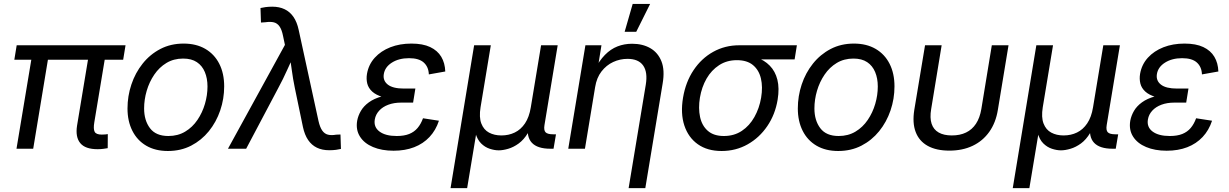

<svg xmlns="http://www.w3.org/2000/svg" viewBox="-20 -770 6361 994"><path d="M484.9 2.4Q421.4 2.4 395.5 -29.1Q369.6 -60.5 378.9 -119.6L443.8 -510.7H530.3L468.3 -137.2Q462.4 -102.5 470 -87.9Q477.5 -73.2 506.8 -73.2Q518.6 -73.2 525.1 -74Q531.7 -74.7 538.1 -75.7L537.6 -2.9Q527.8 -1 513.9 0.7Q500 2.4 484.9 2.4ZM65.4 0 150.4 -510.7H236.3L151.9 0ZM54.2 -460.9 66.4 -535.6H629.9L617.7 -460.9Z M849.1 11.7Q784.2 11.7 737.3 -15.6Q690.4 -43 665.3 -92.8Q640.1 -142.6 640.1 -208.5Q640.1 -272.5 660.2 -332.5Q680.2 -392.6 718.3 -440.4Q756.3 -488.3 810.1 -516.4Q863.8 -544.4 930.7 -544.4Q995.6 -544.4 1042.7 -517.1Q1089.8 -489.7 1115.2 -439.9Q1140.6 -390.1 1140.6 -322.8Q1140.6 -258.3 1120.1 -198.2Q1099.6 -138.2 1061.3 -90.8Q1022.9 -43.5 969.5 -15.9Q916 11.7 849.1 11.7ZM851.6 -65.9Q900.9 -65.9 938.7 -88.6Q976.6 -111.3 1002.2 -149.2Q1027.8 -187 1041 -232.2Q1054.2 -277.3 1054.2 -322.3Q1054.2 -364.3 1040.5 -397Q1026.9 -429.7 999.3 -448.2Q971.7 -466.8 928.2 -466.8Q879.4 -466.8 841.8 -444.1Q804.2 -421.4 778.6 -383.5Q752.9 -345.7 739.5 -300Q726.1 -254.4 726.1 -208.5Q726.1 -146.5 756.6 -106.2Q787.1 -65.9 851.6 -65.9Z M1160.2 0 1455.1 -537.6 1445.3 -584Q1439 -616.2 1427.2 -633.1Q1415.5 -649.9 1397.7 -654.3Q1379.9 -658.7 1354 -654.8L1331.1 -653.3L1328.6 -728.5Q1338.4 -731 1354.7 -733.2Q1371.1 -735.4 1389.6 -735.4Q1425.8 -735.4 1453.1 -722.4Q1480.5 -709.5 1499 -682.9Q1517.6 -656.2 1526.4 -614.7L1628.9 -143.6Q1636.2 -111.3 1648.2 -94.2Q1660.2 -77.1 1678 -72.8Q1695.8 -68.4 1720.2 -72.8L1742.7 -73.7L1745.1 1Q1736.3 3.4 1720.2 5.6Q1704.1 7.8 1684.6 7.8Q1647.9 7.8 1620.6 -5.4Q1593.3 -18.6 1575.2 -45.2Q1557.1 -71.8 1548.3 -112.8L1506.3 -314.9Q1496.6 -361.8 1490.7 -406.7Q1484.9 -451.7 1478 -495.6H1506.8Q1486.3 -452.1 1466.1 -406.5Q1445.8 -360.8 1420.9 -314.9L1254.4 0Z M2017.6 10.3Q1956.5 10.3 1911.1 -8.8Q1865.7 -27.8 1843.5 -63Q1821.3 -98.1 1829.1 -145Q1834 -171.4 1848.4 -196Q1862.8 -220.7 1889.6 -240.2Q1916.5 -259.8 1957.8 -271.2Q1999 -282.7 2057.1 -282.7H2125.5L2118.7 -238.8H2057.1Q2019.5 -238.8 1990.2 -227.8Q1960.9 -216.8 1942.9 -197Q1924.8 -177.2 1920.4 -151.9Q1913.6 -112.3 1944.6 -89.1Q1975.6 -65.9 2033.7 -65.9Q2072.3 -65.9 2098.4 -76.4Q2124.5 -86.9 2141.8 -107.4Q2159.2 -127.9 2169.9 -157.7L2252.4 -145Q2236.3 -95.7 2203.6 -60.8Q2170.9 -25.9 2124 -7.8Q2077.1 10.3 2017.6 10.3ZM2055.7 -256.8Q1999 -256.8 1962.9 -267.3Q1926.8 -277.8 1907 -295.9Q1887.2 -314 1881.3 -337.6Q1875.5 -361.3 1879.9 -387.7Q1888.2 -436 1920.2 -471.2Q1952.1 -506.3 2001 -525.4Q2049.8 -544.4 2109.9 -544.4Q2168.9 -544.4 2207 -526.4Q2245.1 -508.3 2264.4 -476.1Q2283.7 -443.8 2285.2 -399.9L2200.2 -384.8Q2198.7 -423.8 2173.8 -446.3Q2148.9 -468.8 2097.7 -468.8Q2044.9 -468.8 2008.5 -445.6Q1972.2 -422.4 1966.8 -385.3Q1961.9 -352.1 1988 -331.8Q2014.2 -311.5 2071.3 -311.5H2130.4L2121.6 -256.8Z M2312.5 204.1 2434.6 -535.6H2521L2467.8 -214.4Q2459.5 -162.6 2471.9 -130.4Q2484.4 -98.1 2511.7 -83.5Q2539.1 -68.8 2575.7 -68.8Q2613.8 -68.8 2645 -84Q2676.3 -99.1 2698 -131.3Q2719.7 -163.6 2728 -214.4L2781.2 -535.6H2867.2L2798.8 -122.6Q2794.4 -95.7 2804.4 -85.2Q2814.5 -74.7 2844.2 -74.7H2858.4L2845.7 0H2829.6Q2762.2 0 2733.4 -31Q2704.6 -62 2714.8 -122.1L2723.1 -171.4H2743.2Q2734.4 -117.2 2713.4 -82Q2692.4 -46.9 2665.5 -27.3Q2638.7 -7.8 2611.3 0.2Q2584 8.3 2562 8.3Q2540 8.3 2515.4 0.2Q2490.7 -7.8 2470.7 -27.6Q2450.7 -47.4 2441.4 -82.3Q2432.1 -117.2 2440.9 -171.4H2460.9L2398.4 204.1Z M3061 -318.8 3008.3 0H2921.9L3010.7 -535.6H3093.8L3072.8 -405.8H3056.6Q3082 -455.6 3111.8 -485.8Q3141.6 -516.1 3176.8 -529.8Q3211.9 -543.5 3252.4 -543.5Q3306.6 -543.5 3346.4 -520.8Q3386.2 -498 3404.3 -452.6Q3422.4 -407.2 3410.6 -337.9L3320.8 204.1H3234.4L3323.2 -331.1Q3334 -396 3309.8 -430.7Q3285.6 -465.3 3228.5 -465.3Q3189.9 -465.3 3154.5 -449Q3119.1 -432.6 3094 -400.1Q3068.8 -367.7 3061 -318.8ZM3213.9 -605.5 3255.4 -749.5H3345.7L3273.9 -605.5Z M3715.8 11.7Q3642.1 11.7 3592.8 -23.2Q3543.5 -58.1 3522.9 -120.4Q3502.4 -182.6 3516.1 -264.2Q3529.8 -345.7 3570.6 -406.7Q3611.3 -467.8 3672.4 -501.7Q3733.4 -535.6 3806.6 -535.6H4105.5L4093.8 -462.4H3872.1L3794.9 -458.5Q3742.7 -458.5 3702.9 -432.6Q3663.1 -406.7 3637.9 -363Q3612.8 -319.3 3603.5 -264.2Q3594.7 -210 3604.2 -164.8Q3613.8 -119.6 3644.3 -92.8Q3674.8 -65.9 3727.5 -65.9Q3780.8 -65.9 3820.6 -92.5Q3860.4 -119.1 3885.7 -164.3Q3911.1 -209.5 3920.4 -264.2Q3929.7 -319.8 3919.4 -363.5Q3909.2 -407.2 3878.4 -432.9Q3847.7 -458.5 3794.9 -458.5L3798.8 -487.8Q3852.1 -487.8 3894.5 -473.4Q3937 -459 3965.3 -429.9Q3993.7 -400.9 4004.6 -357.2Q4015.6 -313.5 4005.9 -253.9Q3993.2 -177.2 3952.4 -117.2Q3911.6 -57.1 3850.6 -22.7Q3789.6 11.7 3715.8 11.7Z M4319.3 11.7Q4254.4 11.7 4207.5 -15.6Q4160.6 -43 4135.5 -92.8Q4110.4 -142.6 4110.4 -208.5Q4110.4 -272.5 4130.4 -332.5Q4150.4 -392.6 4188.5 -440.4Q4226.6 -488.3 4280.3 -516.4Q4334 -544.4 4400.9 -544.4Q4465.8 -544.4 4512.9 -517.1Q4560.1 -489.7 4585.4 -439.9Q4610.8 -390.1 4610.8 -322.8Q4610.8 -258.3 4590.3 -198.2Q4569.8 -138.2 4531.5 -90.8Q4493.2 -43.5 4439.7 -15.9Q4386.2 11.7 4319.3 11.7ZM4321.8 -65.9Q4371.1 -65.9 4408.9 -88.6Q4446.8 -111.3 4472.4 -149.2Q4498 -187 4511.2 -232.2Q4524.4 -277.3 4524.4 -322.3Q4524.4 -364.3 4510.7 -397Q4497.1 -429.7 4469.5 -448.2Q4441.9 -466.8 4398.4 -466.8Q4349.6 -466.8 4312 -444.1Q4274.4 -421.4 4248.8 -383.5Q4223.1 -345.7 4209.7 -300Q4196.3 -254.4 4196.3 -208.5Q4196.3 -146.5 4226.8 -106.2Q4257.3 -65.9 4321.8 -65.9Z M4895 9.8Q4827.1 9.8 4782.7 -14.9Q4738.3 -39.6 4720.5 -86.7Q4702.6 -133.8 4713.4 -201.2L4769 -535.6H4855L4800.8 -205.6Q4793 -159.7 4803 -129.4Q4813 -99.1 4839.6 -84Q4866.2 -68.8 4907.7 -68.8Q4950.2 -68.8 4981.4 -84Q5012.7 -99.1 5032.7 -129.4Q5052.7 -159.7 5060.5 -205.6L5114.7 -535.6H5201.2L5146 -201.2Q5135.3 -134.8 5101.6 -87.4Q5067.9 -40 5015.4 -15.1Q4962.9 9.8 4895 9.8Z M5223.1 204.1 5345.2 -535.6H5431.6L5378.4 -214.4Q5370.1 -162.6 5382.6 -130.4Q5395 -98.1 5422.4 -83.5Q5449.7 -68.8 5486.3 -68.8Q5524.4 -68.8 5555.7 -84Q5586.9 -99.1 5608.6 -131.3Q5630.4 -163.6 5638.7 -214.4L5691.9 -535.6H5777.8L5709.5 -122.6Q5705.1 -95.7 5715.1 -85.2Q5725.1 -74.7 5754.9 -74.7H5769L5756.3 0H5740.2Q5672.9 0 5644 -31Q5615.2 -62 5625.5 -122.1L5633.8 -171.4H5653.8Q5645 -117.2 5624 -82Q5603 -46.9 5576.2 -27.3Q5549.3 -7.8 5522 0.2Q5494.6 8.3 5472.7 8.3Q5450.7 8.3 5426 0.2Q5401.4 -7.8 5381.3 -27.6Q5361.3 -47.4 5352.1 -82.3Q5342.8 -117.2 5351.6 -171.4H5371.6L5309.1 204.1Z M6020 10.3Q5959 10.3 5913.6 -8.8Q5868.2 -27.8 5845.9 -63Q5823.7 -98.1 5831.5 -145Q5836.4 -171.4 5850.8 -196Q5865.2 -220.7 5892.1 -240.2Q5918.9 -259.8 5960.2 -271.2Q6001.5 -282.7 6059.6 -282.7H6127.9L6121.1 -238.8H6059.6Q6022 -238.8 5992.7 -227.8Q5963.4 -216.8 5945.3 -197Q5927.2 -177.2 5922.9 -151.9Q5916 -112.3 5947 -89.1Q5978 -65.9 6036.1 -65.9Q6074.7 -65.9 6100.8 -76.4Q6127 -86.9 6144.3 -107.4Q6161.6 -127.9 6172.4 -157.7L6254.9 -145Q6238.8 -95.7 6206.1 -60.8Q6173.3 -25.9 6126.5 -7.8Q6079.6 10.3 6020 10.3ZM6058.1 -256.8Q6001.5 -256.8 5965.3 -267.3Q5929.2 -277.8 5909.4 -295.9Q5889.6 -314 5883.8 -337.6Q5877.9 -361.3 5882.3 -387.7Q5890.6 -436 5922.6 -471.2Q5954.6 -506.3 6003.4 -525.4Q6052.2 -544.4 6112.3 -544.4Q6171.4 -544.4 6209.5 -526.4Q6247.6 -508.3 6266.8 -476.1Q6286.1 -443.8 6287.6 -399.9L6202.6 -384.8Q6201.2 -423.8 6176.3 -446.3Q6151.4 -468.8 6100.1 -468.8Q6047.4 -468.8 6011 -445.6Q5974.6 -422.4 5969.2 -385.3Q5964.4 -352.1 5990.5 -331.8Q6016.6 -311.5 6073.7 -311.5H6132.8L6124 -256.8Z"/></svg>

Font: Inter 20pt
Style: Italic
Weight: 400
Italic angle: -9.3988°
Version: Version 4.001;git-66647c0bb